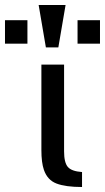

<svg xmlns="http://www.w3.org/2000/svg" viewBox="-124 -743 421 770"><path d="M133 -136Q133 -91 148 -73.5Q163 -56 205 -53V7Q139 7 102.5 -7Q66 -21 52 -62Q42 -91 42 -141V-484H133ZM-14 -568H-104V-662H-14ZM277 -568H187V-662H277ZM110 -553H60L31 -723H139Z"/></svg>

Font: Gamestation Display
Style: Regular
Weight: 400
Designer: Jonas Hecksher
Foundry: Jonas Hecksher, Playtypeª, e-types AS
Version: Version 1.003